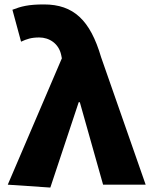

<svg xmlns="http://www.w3.org/2000/svg" viewBox="-20 -833 680 866"><path d="M207 13 335 -372H340L445 0H637L436 -575C387 -742 312 -813 178 -813C107 -813 75 -804 36 -789L75 -645C101 -657 121 -664 157 -664C202 -664 245 -637 256 -585L259 -570L15 0Z"/></svg>

Font: Source Han Sans HK Heavy
Style: Regular
Weight: 900
Designer: Ryoko NISHIZUKA 西塚涼子 (kana, bopomofo & ideographs); Paul D. Hunt (Latin, Greek & Cyrillic); Sandoll Communications 산돌커뮤니
Foundry: Adobe
Version: Version 2.000;hotconv 1.0.107;makeotfexe 2.5.65593